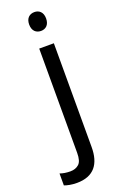

<svg xmlns="http://www.w3.org/2000/svg" viewBox="-236 -784 665 1071"><g transform="rotate(-20 97.0 -248.5)"><path d="M22 240.2C123.5 240.2 167 179.7 167 80.1V-536.1H80.1V83C80.1 115.7 73.7 137.7 60.5 149.4C47.4 161.1 30.8 167 9.8 167C-13.7 167 -33.7 163.6 -51.8 157.2V228C-34.7 234.4 -9.8 240.2 22 240.2ZM73.2 -681.2C73.2 -642.1 96.2 -625 124 -625C150.9 -625 173.8 -642.1 173.8 -681.2C173.8 -719.7 150.9 -736.8 124 -736.8C96.2 -736.8 73.2 -719.7 73.2 -681.2Z"/></g></svg>

Font: Avrile Sans
Style: Regular
Weight: 400
Designer: Monotype Design Team, Google (font), Stefan Peev (BGR Cyrillic), Cristiano Sobral (main changes)
Foundry: The Avrile Sans Project Authors
Version: Version 3.110